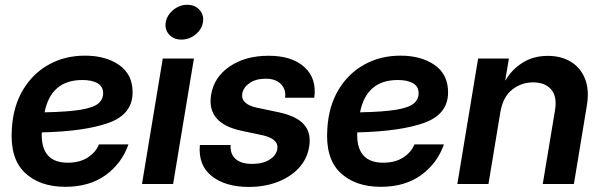

<svg xmlns="http://www.w3.org/2000/svg" viewBox="-20 -756 2475 789"><path d="M248.5 11.7Q142.6 11.7 81.3 -47.1Q20 -106 28.8 -228Q34.2 -319.3 74.5 -386.7Q114.7 -454.1 180.7 -490.7Q246.6 -527.3 329.6 -527.3Q414.1 -527.3 469.5 -489Q524.9 -450.7 524.9 -376.5Q524.9 -287.1 428 -251.7Q331.1 -216.3 151.9 -211.9Q151.4 -207.5 151.4 -202.1Q151.4 -87.4 258.3 -87.4Q307.1 -87.4 340.1 -108.4Q373 -129.4 386.7 -162.6H507.8Q480.5 -84.5 414.1 -36.4Q347.7 11.7 248.5 11.7ZM163.1 -294.4Q260.3 -296.4 312.3 -305.2Q364.3 -314 384 -330.8Q403.8 -347.7 403.8 -373Q403.8 -400.4 381.1 -413.8Q358.4 -427.2 318.4 -427.2Q189.5 -427.2 163.1 -294.4Z M563.5 0 648.9 -515.6H776.9L691.4 0ZM725.6 -593.3Q693.8 -593.3 675 -614Q656.2 -634.8 661.1 -664.6Q666.5 -694.3 692.1 -715.3Q717.8 -736.3 749.5 -736.3Q781.2 -736.3 800 -715.3Q818.8 -694.3 814 -664.6Q809.1 -634.8 783.2 -614Q757.3 -593.3 725.6 -593.3Z M1271.5 -354.5H1151.4Q1156.2 -388.2 1134.5 -410.4Q1112.8 -432.6 1071.8 -432.6Q1031.7 -432.6 1005.9 -414.8Q980 -397 975.6 -371.6Q972.2 -349.1 987.5 -335Q1002.9 -320.8 1033.2 -314L1124 -294.9Q1198.2 -279.3 1229 -244.6Q1259.8 -210 1250.5 -153.3Q1242.2 -102.5 1207.8 -65.4Q1173.3 -28.3 1120.1 -8.1Q1066.9 12.2 1002.4 12.2Q906.7 12.2 850.3 -32.2Q793.9 -76.7 801.3 -160.2H927.7Q925.3 -123 948 -102.8Q970.7 -82.5 1015.6 -82.5Q1059.6 -82.5 1087.2 -99.6Q1114.7 -116.7 1119.6 -143.1Q1123 -165.5 1106.7 -179.4Q1090.3 -193.4 1059.1 -200.2L973.6 -218.3Q827.6 -249 847.7 -367.2Q859.4 -439 923.8 -482.9Q988.3 -526.9 1084 -526.9Q1179.2 -526.9 1230.7 -480.5Q1282.2 -434.1 1271.5 -354.5Z M1544.9 11.7Q1439 11.7 1377.7 -47.1Q1316.4 -106 1325.2 -228Q1330.6 -319.3 1370.8 -386.7Q1411.1 -454.1 1477.1 -490.7Q1543 -527.3 1626 -527.3Q1710.4 -527.3 1765.9 -489Q1821.3 -450.7 1821.3 -376.5Q1821.3 -287.1 1724.4 -251.7Q1627.4 -216.3 1448.2 -211.9Q1447.8 -207.5 1447.8 -202.1Q1447.8 -87.4 1554.7 -87.4Q1603.5 -87.4 1636.5 -108.4Q1669.4 -129.4 1683.1 -162.6H1804.2Q1776.9 -84.5 1710.4 -36.4Q1644 11.7 1544.9 11.7ZM1459.5 -294.4Q1556.6 -296.4 1608.6 -305.2Q1660.6 -314 1680.4 -330.8Q1700.2 -347.7 1700.2 -373Q1700.2 -400.4 1677.5 -413.8Q1654.8 -427.2 1614.7 -427.2Q1485.8 -427.2 1459.5 -294.4Z M2036.1 -294.9 1987.3 0H1859.4L1944.8 -515.6H2071.3L2056.2 -425.3L2058.1 -426.8Q2082.5 -469.7 2127 -498Q2171.4 -526.4 2231.4 -526.4Q2285.6 -526.4 2325.7 -502.2Q2365.7 -478 2384 -432.4Q2402.3 -386.7 2391.6 -322.3L2338.4 0H2210.4L2260.7 -302.7Q2270 -358.9 2245.1 -388.2Q2220.2 -417.5 2170.9 -417.5Q2122.6 -417.5 2084.7 -387.7Q2046.9 -357.9 2036.1 -294.9Z"/></svg>

Font: Inter Display Semi Bold
Style: Italic
Weight: 600
Italic angle: -9.39999°
Designer: Rasmus Andersson
Foundry: rsms
Version: Version 4.000;git-4fc901f